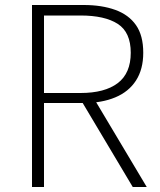

<svg xmlns="http://www.w3.org/2000/svg" viewBox="-20 -748 639 768"><path d="M108 0V-728H315Q387 -728 441 -708.5Q495 -689 524 -647.5Q553 -606 553 -537Q553 -471 524 -426Q495 -381 441 -358.5Q387 -336 315 -336H156V0ZM156 -376H302Q399 -376 451 -415.5Q503 -455 503 -537Q503 -619 451 -652.5Q399 -686 302 -686H156ZM511 0 303 -349 351 -362 567 0Z"/></svg>

Font: Noto Sans TC Thin ExtraLight
Style: Regular
Weight: 250
Version: Version 2.004-H2;hotconv 1.0.118;makeotfexe 2.5.65603